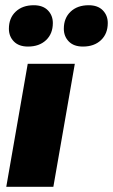

<svg xmlns="http://www.w3.org/2000/svg" viewBox="-20 -714 432 734"><path d="M4 0 86 -470H266L184 0ZM297 -536Q262 -536 243 -555.5Q224 -575 224 -604Q224 -645 250 -669.5Q276 -694 319 -694Q354 -694 373 -674.5Q392 -655 392 -626Q392 -585 366 -560.5Q340 -536 297 -536ZM87 -536Q52 -536 33 -555.5Q14 -575 14 -604Q14 -645 40 -669.5Q66 -694 109 -694Q144 -694 163 -674.5Q182 -655 182 -626Q182 -585 156 -560.5Q130 -536 87 -536Z"/></svg>

Font: Gantari Black
Style: Italic
Weight: 900
Italic angle: -10°
Version: Version 1.000